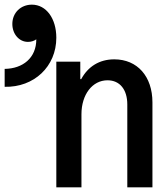

<svg xmlns="http://www.w3.org/2000/svg" viewBox="-75 -805 695 825"><path d="M167 0H275V-314C275 -399 322 -460 387 -460C440 -460 472 -420 472 -356V0H580V-365C580 -477 515 -550 416 -550C352 -550 303 -519 274 -465H270V-540H167ZM-55 -509V-432C71 -429 167 -519 167 -643C167 -725 124 -785 62 -785C14 -785 -22 -750 -22 -702C-22 -659 7 -625 45 -625C59 -625 71 -629 81 -636C81 -556 23 -510 -55 -509Z"/></svg>

Font: CommitMono
Style: 600Regular
Weight: 600
Monospace: yes
Designer: Eigil Nikolajsen
Foundry: Eigil Nikolajsen
Version: Version 1.143